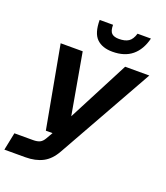

<svg xmlns="http://www.w3.org/2000/svg" viewBox="-168 -847 955 1105"><g transform="rotate(20 309.0 -294.5)"><path d="M-10 150 12 42H126Q152 42 167.5 34.5Q183 27 195 6L218 -34H177L85 -536H220L286 -162L480 -536H628L300 48Q269 104 224.5 127Q180 150 118 150ZM381 -592Q318 -592 284 -625.5Q250 -659 250 -739H332Q332 -701 346.5 -687.5Q361 -674 391 -674Q428 -674 449.5 -688Q471 -702 482 -739H564Q546 -667 500.5 -629.5Q455 -592 381 -592Z"/></g></svg>

Font: Geist Mono
Style: Bold Italic
Weight: 700
Italic angle: -12°
Monospace: yes
Designer: Basement.studio, Andrés Briganti, Mateo Zaragoza
Foundry: Basement.studio, Vercel, Andrés Briganti, Guido Ferreyra, Mateo Zaragoza
Version: Version 1.500; ttfautohint (v1.8.4.7-5d5b)